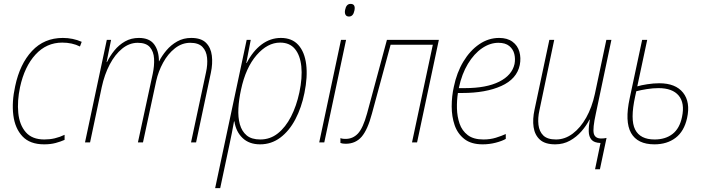

<svg xmlns="http://www.w3.org/2000/svg" viewBox="-20 -732 3614 987"><path d="M207 10Q134 10 95.5 -31Q57 -72 48.5 -140Q40 -208 58 -289Q82 -403 144.5 -470Q207 -537 303 -537Q355 -537 400 -517L391 -493Q351 -513 300 -513Q219 -513 162.5 -451.5Q106 -390 83 -284Q68 -213 74 -151.5Q80 -90 112.5 -52.5Q145 -15 208 -15Q236 -15 261.5 -21Q287 -27 312 -39V-13Q292 -4 266 3Q240 10 207 10Z M417 0 529 -527H551L528 -413H530Q545 -444 568 -472.5Q591 -501 622.5 -519Q654 -537 694 -537Q748 -537 772.5 -504Q797 -471 797 -417H798Q812 -445 835.5 -473Q859 -501 891 -519Q923 -537 963 -537Q1014 -537 1039 -512Q1064 -487 1069 -446Q1074 -405 1064 -358L988 0H962L1039 -360Q1048 -400 1044.5 -435Q1041 -470 1020.5 -491Q1000 -512 958 -512Q915 -512 879 -483.5Q843 -455 818.5 -410Q794 -365 783 -316L715 0H689L765 -352Q774 -394 772 -430.5Q770 -467 750.5 -489.5Q731 -512 688 -512Q645 -512 608 -482Q571 -452 544 -400.5Q517 -349 503 -284L443 0Z M1086 235 1248 -527H1269L1246 -408H1248Q1280 -470 1325 -503.5Q1370 -537 1424 -537Q1481 -537 1513.5 -501Q1546 -465 1554 -401Q1562 -337 1545 -254Q1530 -179 1498.5 -119Q1467 -59 1421 -24.5Q1375 10 1317 10Q1261 10 1227 -22.5Q1193 -55 1185 -108H1183Q1178 -80 1172 -49Q1166 -18 1160 9L1112 235ZM1318 -15Q1369 -15 1408.5 -46.5Q1448 -78 1476 -132.5Q1504 -187 1519 -257Q1535 -333 1529 -390.5Q1523 -448 1496 -480.5Q1469 -513 1420 -513Q1355 -513 1299 -448.5Q1243 -384 1219 -271Q1208 -221 1205.5 -175Q1203 -129 1213 -93Q1223 -57 1248 -36Q1273 -15 1318 -15Z M1774 -647Q1761 -647 1756 -656.5Q1751 -666 1754 -681Q1760 -712 1782 -712Q1809 -712 1802 -678Q1796 -647 1774 -647ZM1621 0 1733 -527H1759L1647 0Z M1757 7Q1741 7 1730 3V-22Q1738 -19 1744.5 -18.5Q1751 -18 1757 -18Q1794 -18 1820 -45.5Q1846 -73 1867 -149L1969 -527H2236L2124 0H2098L2205 -502H1988L1892 -148Q1870 -65 1839 -29Q1808 7 1757 7Z M2461 10Q2402 10 2367 -17.5Q2332 -45 2317 -89Q2302 -133 2302 -185Q2302 -237 2313 -286Q2328 -359 2362 -415.5Q2396 -472 2443.5 -504.5Q2491 -537 2546 -537Q2588 -537 2614.5 -517.5Q2641 -498 2650 -466Q2659 -434 2652 -398Q2637 -326 2557 -290Q2477 -254 2357 -254H2334Q2328 -216 2329 -174.5Q2330 -133 2342.5 -96.5Q2355 -60 2384.5 -37.5Q2414 -15 2465 -15Q2500 -15 2529 -24Q2558 -33 2580 -43V-18Q2561 -7 2528.5 1.5Q2496 10 2461 10ZM2542 -512Q2499 -512 2458 -484Q2417 -456 2385.5 -404Q2354 -352 2339 -281V-279H2370Q2480 -279 2546 -312Q2612 -345 2625 -403Q2630 -429 2624 -454Q2618 -479 2598 -495.5Q2578 -512 2542 -512Z M3039 138 3067 3Q3034 2 3020.5 -14Q3007 -30 3006.5 -56.5Q3006 -83 3012 -117H3010Q2995 -87 2969.5 -57.5Q2944 -28 2910 -9Q2876 10 2834 10Q2782 10 2755.5 -14Q2729 -38 2723 -78.5Q2717 -119 2728 -169L2804 -527H2829L2753 -165Q2744 -125 2748 -90.5Q2752 -56 2773 -35.5Q2794 -15 2838 -15Q2884 -15 2924 -45Q2964 -75 2993.5 -127.5Q3023 -180 3038 -249L3097 -527H3123L3043 -148Q3026 -71 3032.5 -45.5Q3039 -20 3071 -20Q3086 -20 3098 -23L3064 138Z M3344 10Q3257 10 3224 -48.5Q3191 -107 3217 -227L3281 -527H3307L3256 -288Q3275 -294 3307.5 -299Q3340 -304 3369 -304Q3453 -304 3491.5 -255.5Q3530 -207 3512 -125Q3497 -57 3453 -23.5Q3409 10 3344 10ZM3245 -236Q3219 -117 3245 -66Q3271 -15 3345 -15Q3401 -15 3437.5 -43.5Q3474 -72 3486 -131Q3501 -202 3469 -240.5Q3437 -279 3365 -279Q3337 -279 3305.5 -274Q3274 -269 3251 -263Z"/></svg>

Font: Noto Sans SemiCondensed Thin
Style: Italic
Weight: 100
Width: 4
Italic angle: -12°
Designer: Monotype Design Team
Foundry: Monotype Imaging Inc.
Version: Version 2.013; ttfautohint (v1.8.4.7-5d5b)